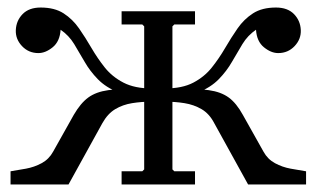

<svg xmlns="http://www.w3.org/2000/svg" viewBox="-20 -490 841 510"><path d="M438 -40 443 -35H498V0H303V-35H358L363 -40V-420L358 -425H303V-460H498V-425H443L438 -420ZM639 0 549 -163Q536 -188 515.5 -200Q495 -212 470 -216Q445 -220 418 -220V-255H448Q502 -255 534.5 -250.5Q567 -246 587.5 -231Q608 -216 625 -185L680 -87Q691 -67 710.5 -56.5Q730 -46 752 -42Q774 -38 793 -35V0ZM713 -470Q744 -470 761 -452.5Q778 -435 779 -410Q780 -386 762.5 -367.5Q745 -349 719 -349Q700 -349 681 -364.5Q662 -380 660 -411Q638 -396 624 -373Q610 -350 596 -325.5Q582 -301 561 -279.5Q540 -258 506.5 -244.5Q473 -231 418 -231V-255Q464 -255 493.5 -270.5Q523 -286 542.5 -310.5Q562 -335 578 -362.5Q594 -390 611 -414.5Q628 -439 652 -454.5Q676 -470 713 -470ZM162 0H8V-35Q27 -38 49 -42Q71 -46 90.5 -56.5Q110 -67 121 -87L176 -185Q194 -216 214.5 -231Q235 -246 267.5 -250.5Q300 -255 353 -255H383V-220Q356 -220 331 -216Q306 -212 286 -200Q266 -188 252 -163ZM88 -470Q125 -470 149 -454.5Q173 -439 190 -414.5Q207 -390 223 -362.5Q239 -335 258.5 -310.5Q278 -286 308 -270.5Q338 -255 383 -255V-231Q328 -231 294.5 -244.5Q261 -258 240 -279.5Q219 -301 205 -325.5Q191 -350 177 -373Q163 -396 141 -411Q139 -380 120 -364.5Q101 -349 82 -349Q56 -349 38.5 -367.5Q21 -386 22 -410Q23 -435 40 -452.5Q57 -470 88 -470Z"/></svg>

Font: Brygada 1918
Style: Regular
Weight: 400
Designer: Mateusz Machalski | Borys Kosmynka | Przemek Hoffer
Foundry: NIEPODLEGLA 2018
Version: Version 3.006